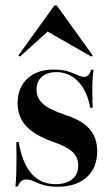

<svg xmlns="http://www.w3.org/2000/svg" viewBox="-20 -689 421 720"><path d="M196.8 11.3Q162.9 11.3 141.5 4.4Q120.2 -2.4 106 -9.3Q91.9 -16.1 79 -16.1Q56.5 -16.1 46.8 10.5H37.9Q40.3 -14.5 41.1 -39.9Q41.9 -65.3 41.9 -94Q41.9 -122.6 41.1 -156.5H50Q63.7 -76.6 98.4 -37.5Q133.1 1.6 188.7 1.6Q228.2 1.6 250.8 -16.9Q273.4 -35.5 273.4 -68.5Q273.4 -99.2 252 -119.4Q230.6 -139.5 176.6 -158.1Q108.9 -182.3 77.4 -216.9Q46 -251.6 46 -302.4Q46 -359.7 82.7 -394Q119.4 -428.2 181.5 -428.2Q212.1 -428.2 233.1 -421.8Q254 -415.3 269 -408.1Q283.9 -400.8 295.2 -400.8Q304.8 -400.8 311.3 -407.3Q317.7 -413.7 321.8 -427.4H330.6Q328.2 -406.5 327 -386.3Q325.8 -366.1 326.2 -341.9Q326.6 -317.7 327.4 -284.7H318.5Q306.5 -349.2 272.6 -383.9Q238.7 -418.5 191.9 -418.5Q157.3 -418.5 137.1 -401.2Q116.9 -383.9 116.9 -353.2Q116.9 -321 141.1 -299.6Q165.3 -278.2 222.6 -258.9Q286.3 -238.7 315.3 -206Q344.4 -173.4 344.4 -121.8Q344.4 -59.7 304.8 -24.2Q265.3 11.3 196.8 11.3ZM54.8 -476.6 49.2 -481.5 183.9 -668.5H192.7L327.4 -481.5L322.6 -476.6L141.1 -580.6L173.4 -583.9Z"/></svg>

Font: Playfair 144pt SemiCondensed
Style: Bold
Weight: 700
Width: 4
Designer: Claus Eggers Sørensen
Foundry: Claus Eggers Sørensen
Version: Version 2.203